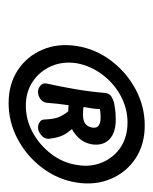

<svg xmlns="http://www.w3.org/2000/svg" viewBox="26 -778 364 457"><g transform="rotate(90 208.5 -550.0)"><path d="M226 -388Q181 -388 148 -409.5Q115 -431 99 -468Q83 -505 90 -550Q97 -595 125 -632Q153 -669 193.5 -690.5Q234 -712 279 -712Q324 -712 357 -690.5Q390 -669 406 -632Q422 -595 415 -550Q408 -505 380 -468Q352 -431 311.5 -409.5Q271 -388 226 -388ZM232 -429Q266 -429 296 -445.5Q326 -462 347 -489.5Q368 -517 373 -550Q379 -583 367 -611Q355 -639 330.5 -655Q306 -671 272 -671Q239 -671 209 -655Q179 -639 158 -611Q137 -583 131 -550Q126 -517 138 -489.5Q150 -462 174.5 -445.5Q199 -429 232 -429ZM199 -458Q191 -458 184.5 -463.5Q178 -469 179 -477Q187 -513 193 -548.5Q199 -584 202 -620Q204 -629 211 -633Q218 -637 225 -639Q230 -640 240.5 -641.5Q251 -643 265 -643Q297 -643 312.5 -627.5Q328 -612 324 -586Q321 -568 308.5 -554.5Q296 -541 277 -534Q274 -531 273.5 -534Q273 -537 273.5 -541Q274 -545 276 -547.5Q278 -550 280 -547Q285 -543 296.5 -527.5Q308 -512 311 -483Q311 -473 302 -465.5Q293 -458 284 -458Q277 -458 271 -462Q265 -466 265 -473Q264 -499 257.5 -511.5Q251 -524 246 -529Q246 -531 246 -530.5Q246 -530 246 -530Q236 -530 230 -531Q229 -531 230 -532Q231 -533 231 -532Q229 -517 227.5 -504.5Q226 -492 225 -478Q224 -470 216.5 -464Q209 -458 199 -458ZM253 -565Q268 -565 275 -570.5Q282 -576 284 -586Q286 -596 280.5 -601.5Q275 -607 260 -607Q254 -607 248.5 -606.5Q243 -606 238 -605Q237 -605 239 -605.5Q241 -606 240 -605Q240 -596 238.5 -586.5Q237 -577 235 -566Q235 -566 235 -566Q235 -566 234 -567Q236 -566 240.5 -565.5Q245 -565 253 -565Z"/></g></svg>

Font: Winky Sans Medium
Style: Italic
Weight: 500
Italic angle: -8.97852°
Designer: Simon Atzbach
Foundry: typofactur
Version: Version 1.205